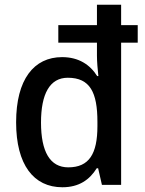

<svg xmlns="http://www.w3.org/2000/svg" viewBox="-20 -780 610 810"><path d="M243 10C314 10 358 -22 388 -70H394L410 0H491V-600H561V-674H491V-760H389V-674H226V-600H389V-545C389 -522 392 -484 395 -459H390C360 -507 312 -539 242 -539C123 -539 48 -445 48 -264C48 -85 122 10 243 10ZM268 -74C191 -74 153 -140 153 -263C153 -384 190 -452 266 -452C360 -452 391 -390 391 -266V-248C391 -131 356 -74 268 -74Z"/></svg>

Font: Noto Sans Devanagari UI SemiCondensed Medium
Style: Regular
Weight: 500
Width: 4
Designer: Jelle Bosma - Monotype Design Team
Foundry: Monotype Imaging Inc.
Version: Version 2.004